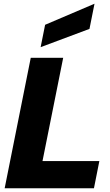

<svg xmlns="http://www.w3.org/2000/svg" viewBox="-20 -1010 592 1030"><path d="M319 -700 208 -146H513L484 0H5L145 -700ZM487 -990 460 -855 198 -757 222 -877Z"/></svg>

Font: Albert Sans Black
Style: Italic
Weight: 900
Italic angle: -11.25°
Designer: Andreas Rasmussen
Foundry: a.Foundry
Version: Version 1.025